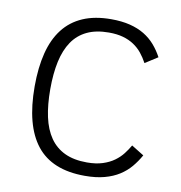

<svg xmlns="http://www.w3.org/2000/svg" viewBox="-79 -764 801 851"><g transform="rotate(10 321.0 -338.0)"><path d="M598.1 -120.1Q582 -91.3 561.5 -66.9Q541 -42.5 512.7 -24.4Q484.4 -6.3 446.5 3.9Q408.7 14.2 357.9 14.2Q210.4 14.2 140.6 -74.2Q70.8 -162.6 70.8 -337.9Q70.8 -422.9 87.4 -488.5Q104 -554.2 138.7 -598.9Q173.3 -643.6 226.8 -666.7Q280.3 -689.9 354 -689.9Q401.4 -689.9 438.5 -680.7Q475.6 -671.4 503.7 -654.3Q531.7 -637.2 552.5 -613.3Q573.2 -589.4 588.9 -560.1L532.2 -523.9Q519.5 -547.4 503.9 -566.7Q488.3 -585.9 467 -600.1Q445.8 -614.3 418.2 -622.1Q390.6 -629.9 354 -629.9Q296.4 -629.9 255.9 -610.6Q215.3 -591.3 189.9 -554Q164.6 -516.6 152.8 -462.4Q141.1 -408.2 141.1 -337.9Q141.1 -267.6 152.8 -213.4Q164.6 -159.2 190.4 -121.8Q216.3 -84.5 257.3 -65.2Q298.3 -45.9 356.9 -45.9Q397.9 -45.9 428 -55.7Q458 -65.4 479.5 -81.1Q501 -96.7 515.9 -116Q530.8 -135.3 542 -154.8Z"/></g></svg>

Font: Clear Sans Light
Style: Regular
Weight: 300
Foundry: Intel Corporation
Version: Version 1.00